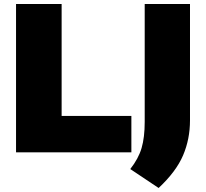

<svg xmlns="http://www.w3.org/2000/svg" viewBox="-20 -760 1028 958"><path d="M60 0V-740H287.5V-181.5H635.5V0ZM771.5 178 630 83.5Q671 31.5 686.5 -21.5Q702 -74.5 702 -151.5V-740H928V-159.5Q928 -66 893.5 15Q859 96 771.5 178Z"/></svg>

Font: Encode Sans Semi Expanded Black
Style: Regular
Weight: 900
Width: 6
Designer: Multiple Designers
Foundry: Impallari Type
Version: Version 3.000; ttfautohint (v1.8.3) -l 8 -r 50 -G 200 -x 14 